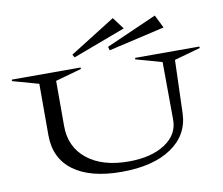

<svg xmlns="http://www.w3.org/2000/svg" viewBox="-96 -953 1257 1083"><g transform="rotate(-10 532.5 -411.5)"><path d="M144 -254.9V-549.8L-5.9 -591.8L-3.9 -600.1H388.2L390.1 -591.8L240.2 -549.8V-291Q240.2 -170.9 327.6 -100.8Q415 -30.8 565.9 -30.8Q695.3 -30.8 774.2 -82.8Q853 -134.8 852.1 -220.2L850.1 -549.8L700.2 -591.8L702.1 -600.1H1068.8L1070.8 -591.8L920.9 -549.8L911.1 -247.1Q907.2 -122.6 802 -51.3Q696.8 20 516.1 20Q337.4 20 240.7 -51.5Q144 -123 144 -254.9ZM356 -679.2 616.2 -842.8 667 -774.9 366.2 -662.1ZM562 -688 852.1 -815.9 889.2 -741.2 567.9 -667Z"/></g></svg>

Font: Halibut Exp
Style: Regular
Weight: 400
Width: 7
Designer: Matteo Maggi
Foundry: Collletttivo
Version: Version 3.080 | FøM Fix